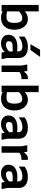

<svg xmlns="http://www.w3.org/2000/svg" viewBox="1513 -2335 834 3900"><g transform="rotate(90 1930.0 -385.0)"><path d="M584 -259Q584 -132 518.5 -60.5Q453 11 340 11Q307 11 278 4Q249 -3 212 -21V0H80V-754H212V-471Q275 -534 364 -534Q429 -534 478.5 -500Q528 -466 556 -403.5Q584 -341 584 -259ZM445 -261Q445 -342 422 -381Q399 -420 350 -420Q280 -420 212 -356V-112Q239 -104 265 -102Q291 -100 327 -100Q389 -100 417 -138Q445 -176 445 -261Z M1048 0 1035 -63Q964 12 864 12Q785 12 735.5 -29Q686 -70 686 -137Q686 -224 750.5 -272.5Q815 -321 937 -321Q981 -321 1025 -317V-336Q1025 -380 1000 -401.5Q975 -423 921 -423Q868 -423 822.5 -405.5Q777 -388 724 -349V-467Q770 -502 820 -518Q870 -534 930 -534Q1041 -534 1099.5 -486.5Q1158 -439 1158 -348V-116L1180 0ZM884 -89Q922 -89 956 -104.5Q990 -120 1025 -154V-225H929Q871 -225 844.5 -208Q818 -191 818 -147Q818 -89 884 -89ZM991 -782H1135L995 -586H877Z M1587 -534V-404H1570Q1492 -404 1443 -361V0H1311V-406L1289 -522H1421L1434 -453Q1467 -498 1494 -516Q1521 -534 1554 -534Z M2224 -259Q2224 -132 2158.5 -60.5Q2093 11 1980 11Q1947 11 1918 4Q1889 -3 1852 -21V0H1720V-754H1852V-471Q1915 -534 2004 -534Q2069 -534 2118.5 -500Q2168 -466 2196 -403.5Q2224 -341 2224 -259ZM2085 -261Q2085 -342 2062 -381Q2039 -420 1990 -420Q1920 -420 1852 -356V-112Q1879 -104 1905 -102Q1931 -100 1967 -100Q2029 -100 2057 -138Q2085 -176 2085 -261Z M2688 0 2675 -63Q2604 12 2504 12Q2425 12 2375.5 -29Q2326 -70 2326 -137Q2326 -224 2390.5 -272.5Q2455 -321 2577 -321Q2621 -321 2665 -317V-336Q2665 -380 2640 -401.5Q2615 -423 2561 -423Q2508 -423 2462.5 -405.5Q2417 -388 2364 -349V-467Q2410 -502 2460 -518Q2510 -534 2570 -534Q2681 -534 2739.5 -486.5Q2798 -439 2798 -348V-116L2820 0ZM2524 -89Q2562 -89 2596 -104.5Q2630 -120 2665 -154V-225H2569Q2511 -225 2484.5 -208Q2458 -191 2458 -147Q2458 -89 2524 -89Z M3227 -534V-404H3210Q3132 -404 3083 -361V0H2951V-406L2929 -522H3061L3074 -453Q3107 -498 3134 -516Q3161 -534 3194 -534Z M3688 0 3675 -63Q3604 12 3504 12Q3425 12 3375.5 -29Q3326 -70 3326 -137Q3326 -224 3390.5 -272.5Q3455 -321 3577 -321Q3621 -321 3665 -317V-336Q3665 -380 3640 -401.5Q3615 -423 3561 -423Q3508 -423 3462.5 -405.5Q3417 -388 3364 -349V-467Q3410 -502 3460 -518Q3510 -534 3570 -534Q3681 -534 3739.5 -486.5Q3798 -439 3798 -348V-116L3820 0ZM3524 -89Q3562 -89 3596 -104.5Q3630 -120 3665 -154V-225H3569Q3511 -225 3484.5 -208Q3458 -191 3458 -147Q3458 -89 3524 -89Z"/></g></svg>

Font: AmikoBold
Style: Bold
Weight: 700
Designer: Pablo Impallari, Rodrigo Fuenzalida, Andres Torresi
Foundry: Impallari Type
Version: Version 1.000; ttfautohint (v1.3)